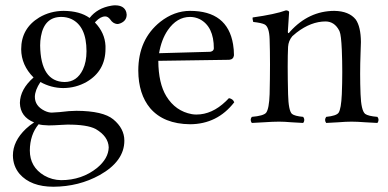

<svg xmlns="http://www.w3.org/2000/svg" viewBox="-20 -460 1467 726"><path d="M307.1 -266.1Q307.1 -361.3 249.5 -388.2Q231.9 -396 211.9 -396Q147.9 -396 134.8 -322.3Q131.8 -305.7 131.8 -288.1Q133.8 -151.4 224.1 -149.9Q271 -149.9 293.5 -197.3Q307.1 -226.1 307.1 -266.1ZM126 9.8Q93.3 49.3 92.8 108.9Q92.8 171.4 147 203.6Q176.8 220.7 210.9 221.2Q289.6 221.2 347.2 174.8Q390.1 139.2 391.1 97.2Q389.6 55.7 341.8 27.8Q309.1 10.7 233.9 11.2Q228.5 11.2 212.4 12.2Q181.6 14.2 164.1 14.2Q139.2 13.7 126 9.8ZM422.9 -369.1Q406.7 -371.1 397 -386.2Q388.2 -397.9 377.9 -397.9Q360.4 -397.9 342.3 -378.9Q340.3 -376.5 338.9 -375Q376.5 -336.4 378.9 -286.6Q378.9 -281.2 378.9 -275.9Q378.9 -191.9 307.6 -150.4Q267.1 -127.4 219.2 -127Q173.3 -127.4 132.8 -149.9Q112.3 -119.1 111.8 -94.2Q111.8 -59.1 148.9 -41Q163.1 -34.2 175.8 -34.2Q178.7 -34.2 205.1 -36.1Q243.7 -41 269 -41Q369.6 -40.5 408.2 -8.8Q450.2 25.9 450.2 71.8Q450.2 149.4 357.4 201.7Q278.3 245.6 182.1 246.1Q96.7 246.1 54.2 197.8Q29.3 168.5 28.8 127.9Q28.8 73.7 78.1 26.9Q92.8 13.2 108.9 2.9Q56.6 -18.1 55.2 -70.8Q56.2 -122.6 106.9 -167Q60.5 -213.4 60.1 -273.9Q60.1 -352.5 128.4 -394Q169.9 -418.5 220.2 -418.9Q282.2 -418.5 318.8 -392.1Q348.1 -429.7 400.9 -438.5Q408.7 -439.9 415 -439.9Q449.7 -439.9 457.5 -414.1Q458.5 -409.2 459 -404.8Q459 -381.8 436 -372.1Q429.2 -369.1 422.9 -369.1Z M581.5 -258.8 774.9 -264.2Q788.1 -266.6 788.6 -276.9Q788.6 -359.9 734.9 -387.7Q717.3 -396 698.7 -396Q648.9 -396 614.3 -345.7Q590.3 -310.5 581.5 -258.8ZM845.7 -88.9Q861.3 -85.9 865.7 -73.2Q801.8 9.3 698.7 9.8Q599.1 8.8 547.9 -50.8Q503.4 -104 502.9 -192.9Q502.9 -311 585.9 -377.4Q638.7 -418.9 698.7 -418.9Q840.3 -418.9 861.3 -292.5Q864.7 -272.5 864.7 -251Q862.8 -235.4 846.7 -233.9L578.6 -230Q579.1 -145 608.9 -96.2Q643.6 -39.6 705.6 -28.3Q714.4 -26.9 722.7 -26.9Q781.7 -26.9 834 -77.1Q839.8 -83 845.7 -88.9Z M1077.1 -340.8Q1147.5 -418.5 1244.1 -418.9Q1299.8 -418 1325.2 -386.2Q1344.2 -358.9 1344.7 -301.3Q1344.7 -287.1 1343.3 -257.8Q1340.3 -180.2 1343.3 -104Q1345.7 -41.5 1360.8 -29.3Q1372.1 -21 1407.2 -18.1Q1415.5 -6.8 1407.2 4.9Q1388.2 4.4 1361.3 2.4Q1330.1 0 1309.3 0Q1288.6 0 1258.8 2.4Q1231.4 4.4 1213.4 4.9Q1205.1 -6.3 1213.4 -18.1Q1252 -22 1260.3 -33.7Q1270 -48.3 1272.5 -104Q1275.9 -188 1272.5 -271Q1270 -327.6 1264.2 -340.8Q1263.2 -343.3 1262.2 -345.2Q1244.6 -378.4 1211.4 -378.9Q1156.2 -378.9 1101.6 -336.9Q1092.3 -329.6 1085.4 -323.2Q1070.8 -305.7 1069.3 -283.2Q1066.4 -222.7 1069.3 -104Q1070.8 -41.5 1084 -29.3Q1094.2 -21 1126.5 -18.1Q1134.8 -6.3 1126.5 4.9Q1107.9 4.4 1082.5 2.4Q1054.7 0 1035.2 0Q1012.2 0 977.5 2.4Q949.2 4.4 932.1 4.9Q923.8 -6.8 932.1 -18.1Q976.6 -22 986.3 -33.7Q997.6 -48.8 999.5 -104Q1002.4 -224.6 999.5 -312Q998 -357.4 981.4 -367.2Q969.7 -373.5 937.5 -377Q934.1 -388.7 935.5 -394Q1020 -405.8 1061.5 -420.9Q1072.8 -419.9 1073.2 -414.1Q1073.2 -413.1 1068.4 -340.8Q1068.4 -328.6 1076.7 -340.3Z"/></svg>

Font: Linux Libertine Display O
Style: Regular
Weight: 400
Designer: Philipp H. Poll
Foundry: Philipp H. Poll
Version: Version 5.0.9